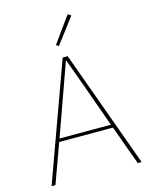

<svg xmlns="http://www.w3.org/2000/svg" viewBox="-135 -1017 870 1104"><g transform="rotate(-15 300.0 -465.5)"><path d="M568 0H545L460 -234H140L55 0H32L285 -698H315ZM453 -253 356 -524 301 -675H298L244 -524L147 -253ZM396 -919 281 -767 266 -777 377 -931Z"/></g></svg>

Font: IBM Plex Sans Thin
Style: Regular
Weight: 250
Designer: Mike Abbink, Paul van der Laan, Pieter van Rosmalen
Foundry: Bold Monday
Version: Version 3.201